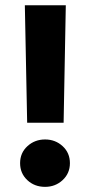

<svg xmlns="http://www.w3.org/2000/svg" viewBox="-20 -709 341 728"><path d="M74.2 -689H229.5L221.2 -243.7H83ZM56.2 -90.3Q56.2 -129.4 84 -154.8Q111.8 -180.2 150.9 -180.2Q189.9 -180.2 217.5 -154.8Q245.1 -129.4 245.1 -90.3Q245.1 -51.8 217.5 -26.1Q189.9 -0.5 150.9 -0.5Q110.8 -0.5 83.5 -26.1Q56.2 -51.8 56.2 -90.3Z"/></svg>

Font: Vazirmatn UI FD Black
Style: Regular
Weight: 900
Designer: Saber Rastikerdar
Foundry: Saber Rastikerdar
Version: Version 33.003